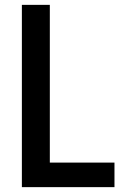

<svg xmlns="http://www.w3.org/2000/svg" viewBox="-20 -770 537 790"><path d="M70 0V-750H185V-101H451V0Z"/></svg>

Font: Orkney Medium
Style: Regular
Weight: 500
Designer: Samuel Oakes and Alfredo Marco Pradil
Foundry: Alfredo Marco Pradil
Version: 1.0; ttfautohint (v1.5)